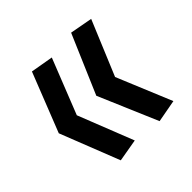

<svg xmlns="http://www.w3.org/2000/svg" viewBox="-129 -682 738 738"><g transform="rotate(-45 240.5 -312.5)"><path d="M242 -313 345 -553 437 -536 344 -313 437 -89 345 -72ZM38 -313 133 -554 225 -538 136 -313 225 -87 133 -71Z"/></g></svg>

Font: Lineal
Style: Regular
Weight: 400
Designer: Created by Frank Adebiaye with contributions from Anton Moglia & Ariel Martín Pérez
Created by Frank ADEBIAYE with FontF
Foundry: Velvetyne Type Foundry
Version: Version 2.000